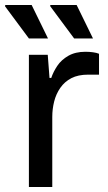

<svg xmlns="http://www.w3.org/2000/svg" viewBox="-42 -744 429 764"><path d="M73 0V-526H148L155 -434H162Q170 -458 186 -482Q202 -506 230 -522Q258 -538 298 -538Q313 -538 328 -536Q343 -534 352 -530V-447H309Q269 -447 242 -433Q215 -419 198 -394.5Q181 -370 173.5 -340Q166 -310 166 -279V0ZM253 -591 158 -719V-724H263L328 -591ZM73 -591 -22 -719 -21 -724H84L149 -591Z"/></svg>

Font: Archivo SemiExpanded
Style: Regular
Weight: 400
Width: 6
Designer: Hector Gatti
Foundry: Omnibus-Type
Version: Version 2.001